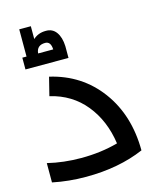

<svg xmlns="http://www.w3.org/2000/svg" viewBox="-128 -968 867 1056"><g transform="rotate(-15 305.5 -439.5)"><path d="M305 -724V-657H60V-724H84V-879H150V-806Q179 -833 222 -833Q260 -834 281.5 -804.5Q303 -775 305 -724ZM150 -724H236Q234 -770 202 -770Q154 -770 150 -724ZM175 -585Q352 -544 456 -403.5Q560 -263 561 -62Q417 0 230 0Q132 0 40 -19V-129Q131 -107 231 -107Q344 -107 441 -134Q422 -267 347 -359.5Q272 -452 149 -481Z"/></g></svg>

Font: Montserrat-Arabic
Style: Regular
Weight: 400
Designer: Mohamed Gaber
Foundry: Kief Type Foundry
Version: Version 5.008;PS 005.008;hotconv 1.0.88;makeotf.lib2.5.64775